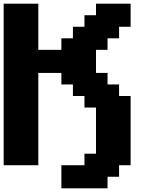

<svg xmlns="http://www.w3.org/2000/svg" viewBox="-20 -895 852 1040"><path d="M312.5 125H562.5V62.5H625V0H687.5V-375H625V-437.5H562.5V-500H500V-625H562.5V-687.5H625V-750H687.5V-875H500V-812.5H437.5V-750H375V-687.5H312.5V-625H187.5V-875H0V0H187.5V-500H312.5V-437.5H375V-375H437.5V-312.5H500V-62.5H437.5V0H312.5Z"/></svg>

Font: Faithful 32x
Style: Semibold
Weight: 400
Foundry: Faithful Resource Pack
Version: Version 1.0; January 27, 2023